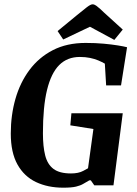

<svg xmlns="http://www.w3.org/2000/svg" viewBox="-20 -859 634 890"><path d="M401 -23H394Q378 -14 365.5 -6.5Q353 1 332.5 6Q312 11 273 11Q202 11 147 -15Q92 -41 61 -96.5Q30 -152 30 -240Q30 -325 51.5 -400.5Q73 -476 116.5 -534.5Q160 -593 225 -626.5Q290 -660 377 -660Q423 -660 460.5 -656.5Q498 -653 526 -648.5Q554 -644 569 -640L541 -463H472L466 -564Q452 -572 435.5 -579Q419 -586 397.5 -590.5Q376 -595 350 -595Q292 -595 254.5 -557.5Q217 -520 198 -442Q179 -364 179 -241Q179 -180 189.5 -138.5Q200 -97 228 -76Q256 -55 309 -55Q344 -55 366 -67Q388 -79 388 -79L413 -261L306 -278L311 -334H549L506 0H417ZM247 -715 337 -789Q365 -812 382.5 -825.5Q400 -839 409 -839Q417 -839 425.5 -833Q434 -827 443.5 -818.5Q453 -810 462 -801L549 -722L510 -674L397 -735L273 -676Z"/></svg>

Font: Faustina VF Beta
Style: Italic
Weight: 400
Italic angle: -8°
Designer: Alfonso Garcia
Foundry: Omnibus-Type
Version: Version 1.006